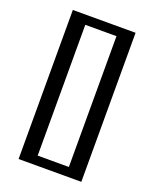

<svg xmlns="http://www.w3.org/2000/svg" viewBox="-146 -866 761 949"><g transform="rotate(20 235.0 -392.0)"><path d="M70 -784H400V0H70ZM317 -48V-736H153V-48Z"/></g></svg>

Font: Facade Sud
Style: Regular
Weight: 100
Designer: Éléonore Fines
Foundry: Velvetyne Type Foundry
Version: Version 1.001;Glyphs 3.2 (3202)